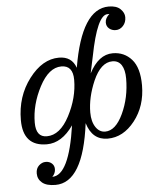

<svg xmlns="http://www.w3.org/2000/svg" viewBox="-65 -833 970 1151"><g transform="rotate(-5 419.5 -258.0)"><path d="M195.8 -34.7Q275.4 -34.7 331.8 -142.3Q388.2 -250 388.2 -357.9Q388.2 -444.3 318.4 -444.3Q242.7 -444.3 186.5 -337.2Q130.4 -230 130.4 -122.1Q130.4 -34.7 195.8 -34.7ZM546.9 -32.2Q609.4 -32.2 654.3 -127.9Q699.2 -223.6 699.2 -338.4Q699.2 -390.6 680.7 -419.4Q662.1 -448.2 626 -448.2Q556.2 -448.2 509.8 -342.8Q467.3 -244.1 467.3 -153.8Q467.3 -98.1 490.7 -64Q512.7 -32.2 546.9 -32.2ZM351.6 -86.9Q281.7 13.2 191.9 13.2Q48.8 13.2 48.8 -144.5Q48.8 -287.1 128.9 -392.6Q209 -498 308.6 -498Q385.7 -498 410.2 -428.2Q468.8 -777.3 632.3 -777.3Q679.2 -777.3 702.6 -754.6Q726.1 -731.9 726.1 -705.1Q726.1 -673.8 707.3 -653.3Q688.5 -632.8 663.1 -632.8Q639.6 -632.8 623.3 -646.5Q606.9 -660.2 606.9 -683.1Q606.9 -709.5 632.8 -732.4H621.6Q559.1 -732.4 511.7 -488.3L498 -424.3Q494.1 -405.3 490.2 -387.2Q546.4 -496.1 631.8 -496.1Q701.2 -496.1 745.8 -445.8Q790.5 -395.5 790.5 -290Q790.5 -165 721.2 -76.9Q651.9 11.2 558.1 11.2Q465.3 11.2 434.1 -92.8Q389.2 260.3 222.2 260.3Q168.5 260.3 142.1 238.3Q115.7 216.3 115.7 182.1Q115.7 151.9 134.3 134.8Q152.8 117.7 174.8 117.7Q197.3 117.7 211.9 130.9Q226.6 144 226.6 165Q226.6 190.9 207 210.4Q308.6 210.4 351.6 -86.9Z"/></g></svg>

Font: Munson
Style: Italic
Weight: 400
Italic angle: -12°
Designer: Paul James MIller
Foundry: High-Logic / Made with FontCreator
Version: Version 2.10;May 5, 2019;FontCreator 11.5.0.2430 64-bit